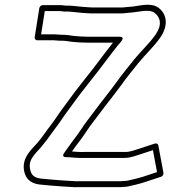

<svg xmlns="http://www.w3.org/2000/svg" viewBox="-20 -716 748 808"><path d="M248.3 -569.5C238.9 -568.8 223 -571.5 209.5 -571.5H153L168.5 -669.5H225C231.5 -669.5 240 -668.9 248.9 -667.6C252.7 -667 257.6 -666.9 261.4 -667.5C276.3 -667.3 301.9 -663.9 318 -662.5L344.5 -660.5C351.1 -659.9 358.5 -659.5 365.5 -659.5H491.5C503.2 -659.5 517.1 -662.5 523.9 -662.5C524.5 -662.5 525.3 -662.6 525.7 -662.6C530.1 -663.2 533.6 -663.5 536.1 -663.5C536.6 -663.5 537.3 -663.5 537.7 -663.6C578.6 -668.6 611.5 -677.3 631.5 -661.3C655.9 -641.8 663.1 -610 633.1 -568.1C607.9 -532.8 575.8 -503.6 545.5 -466.8C523.7 -439.2 491.4 -400.4 469.5 -369.1C437.8 -325.6 410.5 -292.9 378.2 -249.3C366.1 -232.9 335.8 -194.6 324.6 -176.3C310.5 -154.9 297.4 -136.8 280.8 -115.7C280.6 -115.5 280.4 -115.2 280.3 -115.1L260.9 -87.8C257.1 -82.1 254.1 -77.8 250.7 -73.2C250.7 -73.2 235.3 -54.5 258.6 -54.5H269C281.1 -53.2 313 -50.4 330.6 -51.5H506.2C521.9 -51.5 531.4 -55.3 542.9 -57.8C543.3 -57.9 543.9 -58 544.2 -58.1C571 -66.6 598 -75.6 623.6 -84.1L640.8 8.3L580.5 28.2C560.2 34.6 536.3 40 515.1 44.6L490.2 46.5H318.6C318.4 46.5 318.1 46.5 318 46.5C305.7 47.2 293.5 46.9 279.8 45.5L245.8 43.5C217.2 41.8 191.4 39.1 163.1 36.5C126 34.7 110.9 22.9 106 -6.8C98.6 -51.5 136.7 -73.6 165.2 -112.1C177.6 -126.1 199.4 -159.2 208.5 -170.3C234.7 -204.1 244.1 -221.9 270.5 -256.7C301.3 -299.6 329.3 -336.8 361 -376.1C403 -427.1 449.4 -494.5 490.1 -541.8C490.1 -541.8 507.3 -561.5 482.9 -561.5H350.9C340.6 -561.5 330.1 -561.8 319.9 -562.5L293.7 -564.4C283.6 -565.9 275.1 -567.1 264.6 -568.4C264.1 -568.5 263.4 -568.5 263 -568.5C261.9 -568.5 256.4 -569.5 251.7 -569.5H249.2C248.9 -569.5 248.5 -569.5 248.3 -569.5ZM245.7 -544.5H247.7C248.4 -544.5 252.6 -543.8 258.3 -543.5C267 -542.4 278.1 -540.9 286.7 -539.6C286.9 -539.6 287.3 -539.6 287.5 -539.5L314.3 -537.5C325.3 -536.8 336 -536.5 347 -536.5H455.5C419 -491.3 377.9 -433 342.3 -389.9C310.1 -349.9 281.4 -311.9 250.8 -269.3C224 -233.9 213.5 -214.7 189.6 -183.7C179 -170.9 155.6 -136 147 -126.5C146.8 -126.2 146.3 -125.6 146 -125.2C124.7 -96.1 70.9 -60.1 81 0.8C87.6 40.7 114.4 59.4 157.4 61.5C184.3 64 211.5 66.8 240.4 68.5L273.9 70.5C287.8 71.8 300.4 72.2 315 71.5H486.7C486.9 71.5 487.3 71.5 487.6 71.5L514 69.5C514.4 69.4 515.2 69.3 515.8 69.2C539.1 64.2 562.1 59 584.8 51.8L657.7 27.8C663.9 25.8 669.2 18.6 667.9 11.9L646.3 -104.1C645.1 -110.6 638.4 -114 631.6 -111.8C601.1 -101.7 571.8 -91.9 540.7 -82.1C527.6 -79.2 520.9 -76.5 510.1 -76.5H334.1C333.9 -76.5 333.5 -76.5 333.2 -76.5C321.6 -75.6 296.9 -77.3 282.9 -78.6L300 -102.6C316.7 -123.7 331.6 -144.5 345.4 -165.4C345.5 -165.5 345.6 -165.8 345.7 -165.9C354.9 -181.1 385.2 -219.8 397.8 -236.7C429.6 -279.6 456.6 -311.9 489.5 -356.9C510.4 -387 542.5 -425.7 564.3 -453.2C592.2 -487.1 625.5 -517.4 653 -555.9C690.3 -608.1 682.1 -655.4 649.2 -681.7C618.6 -706.2 575.1 -693 539.2 -688.5C537 -688.5 532.1 -688.2 527 -687.5C517.7 -687.3 502.1 -684.5 495.4 -684.5H369.4C363.1 -684.5 357.2 -684.8 350.7 -685.5L323.9 -687.5C308.3 -688.8 281.6 -692.5 263.7 -692.5C262.7 -692.5 261.5 -692.4 260.1 -692C260 -692 258.8 -692 256.5 -692.4C245.9 -693.8 237.2 -694.5 229 -694.5H160C154.6 -694.5 146.7 -689.6 145.5 -682L126 -559C125.2 -553.6 129 -546.5 136.6 -546.5H205.6C215.8 -546.5 230.1 -543.6 245.7 -544.5Z"/></svg>

Font: Tape
Style: Regular
Weight: 500
Foundry: Cannot Into Space Fonts
Version: Version 0.97